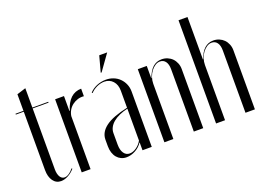

<svg xmlns="http://www.w3.org/2000/svg" viewBox="-102 -957 1687 1222"><g transform="rotate(-20 742.0 -346.0)"><path d="M130.2 7.5Q153.5 7.5 178.8 -6.1Q204.1 -19.6 223.6 -42.6L219 -46Q204.6 -27.5 188.7 -17.3Q172.9 -7.1 158.8 -7.1Q149.1 -7.1 141.5 -12Q133.9 -16.9 128.6 -25.7Q123.3 -34.5 120.3 -47.3Q117.2 -60.1 117.2 -75.1V-489.2H224.8V-495H117.2V-626.2L56.9 -607.1V-494.9H3.1V-489H56.9V-93.6Q56.9 -48 76.8 -20.2Q96.8 7.5 130.2 7.5Z M331.4 -495V-424.6V-394.6H334.4Q341.8 -420.8 353.2 -440.9Q364.6 -461.1 379 -474.6Q393.4 -488 411.4 -494.9Q429.5 -501.9 450.1 -501.9V-450.8Q428.2 -453 408.5 -447Q388.8 -441 372.4 -428.7Q356.1 -416.4 345.4 -398.7Q334.8 -381 331.4 -358.9V0H271.4V-495Z M484.4 -99.2Q484.4 -75.6 490.9 -55.6Q497.5 -35.6 509.2 -21.8Q521 -7.9 537.2 -0.2Q553.5 7.5 573.2 7.5Q604.1 7.5 634.2 -8.9Q664.2 -25.4 681.1 -52H683.1V-28.2V0H745.8V-375.5Q745.8 -402.4 735.8 -425.6Q725.8 -448.8 708.6 -465.9Q691.5 -483 668 -492.4Q644.5 -501.9 616.8 -501.9Q600.5 -501.9 584.2 -498.5Q567.9 -495.1 553.2 -488.9Q538.6 -482.6 526.1 -473.9Q513.6 -465.1 504.6 -454.8L509.6 -450.8Q517.2 -459.8 527.9 -467.5Q538.5 -475.2 551.2 -481.3Q563.9 -487.4 577.2 -490.4Q590.6 -493.5 602.8 -493.5Q638.5 -493.5 660.8 -468.8Q683.1 -444.1 683.1 -403.2V-287.8Q633.2 -277.2 595.9 -263.2Q558.6 -249.2 533.9 -231Q509.1 -212.8 496.8 -191Q484.4 -169.2 484.4 -143.6ZM600.8 -8.4Q575.6 -8.4 561.1 -29.8Q546.6 -51.2 546.6 -87.2V-165.8Q546.6 -186.1 556.1 -204.1Q565.6 -222.1 583.4 -237Q601.2 -251.9 626.6 -263.2Q652 -274.6 683.1 -281.8V-65.6Q669.6 -40.6 646.1 -24.5Q622.6 -8.4 600.8 -8.4ZM607.9 -554.4 684.8 -662.1H631L601.9 -554.4Z M894.1 -412.1H892.1V-442.1V-495H831.4V0H892.1V-373.8Q892.1 -396.5 899.4 -417.9Q906.6 -439.4 919.1 -456Q931.5 -472.6 947.2 -482.9Q962.9 -493.1 979.8 -493.1Q1003.5 -493.1 1017.1 -474.7Q1030.6 -456.2 1030.6 -422.6V0H1094.4V-400.9Q1094.4 -422.2 1086.6 -441.1Q1078.9 -460 1065.6 -473.6Q1052.2 -487.1 1033.9 -494.8Q1015.5 -502.5 994.6 -502.5Q959.4 -502.5 934.2 -479.9Q909 -457.2 894.1 -412.1Z M1244.1 -411.5 1242.1 -412.1V-442.1V-699H1181.4V0H1242.1V-373.8Q1242.1 -396.5 1249.4 -417.9Q1256.6 -439.4 1269.1 -456Q1281.5 -472.6 1297.2 -482.9Q1312.9 -493.1 1329.8 -493.1Q1353.5 -493.1 1367.1 -474.7Q1380.6 -456.2 1380.6 -422.6V0H1444.4V-400.9Q1444.4 -422.2 1436.6 -441.1Q1428.9 -460 1415.6 -473.6Q1402.2 -487.1 1383.9 -494.8Q1365.5 -502.5 1344.6 -502.5Q1309.4 -502.5 1284.2 -479.6Q1259 -456.6 1244.1 -411.5Z"/></g></svg>

Font: Moniqa Black
Style: Regular
Weight: 900
Designer: Rajesh Rajput
Foundry: Rajesh Rajput
Version: Version 1.000